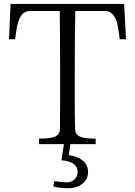

<svg xmlns="http://www.w3.org/2000/svg" viewBox="-20 -741 692 987"><path d="M26.4 -539.1 34.2 -720.7H618.2L627.9 -539.1H595.7Q587.9 -603.5 580.1 -628.9Q561.5 -685.5 519.5 -684.6H367.2Q364.3 -576.2 364.3 -387.7V-205.1Q364.3 -140.6 366.2 -77.1Q366.2 -51.8 388.7 -40Q411.1 -28.3 471.7 -28.3V0H341.8L334 56.6Q377 61.5 404.8 84Q432.6 106.4 432.6 143.6Q432.6 179.7 404.3 203.1Q376 226.6 328.1 226.6Q280.3 226.6 253.9 216.8L259.8 190.4Q301.8 196.3 324.2 196.3Q346.7 196.3 362.8 181.6Q378.9 167 378.9 141.6Q378.9 89.8 295.9 83L308.6 0H180.7V-28.3Q243.2 -28.3 265.6 -40Q288.1 -51.8 288.1 -77.1Q289.1 -140.6 289.1 -204.1V-387.7Q289.1 -539.1 287.1 -684.6H133.8Q76.2 -684.6 63.5 -580.1Q60.5 -555.7 57.6 -539.1Z"/></svg>

Font: GenEi Koburi Mincho v6
Style: Regular
Weight: 400
Designer: o_tamon (Modified)
Foundry: o_tamon / Adobe Systems Incorporated
Version: Version 6.1